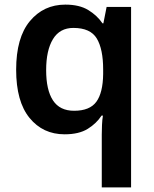

<svg xmlns="http://www.w3.org/2000/svg" viewBox="-20 -572 666 832"><path d="M421 11Q421 -8 422 -30.5Q423 -53 426 -71H420Q398 -37 360 -13.5Q322 10 260 10Q166 10 108 -61Q50 -132 50 -270Q50 -409 109.5 -480.5Q169 -552 263 -552Q324 -552 362.5 -528.5Q401 -505 424 -471H428L442 -542H548V240H421ZM301 -92Q369 -92 397.5 -131Q426 -170 427 -251V-271Q427 -359 399.5 -405Q372 -451 298 -451Q239 -451 209.5 -402.5Q180 -354 180 -268Q180 -182 209.5 -137Q239 -92 301 -92Z"/></svg>

Font: Noto Sans Meetei Mayek SemiBold
Style: Regular
Weight: 600
Designer: Monotype Design Team and Neelakash Kshetrimayum
Foundry: Monotype Imaging Inc.
Version: Version 2.002; ttfautohint (v1.8.4.7-5d5b)